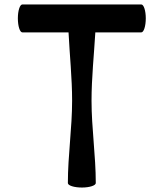

<svg xmlns="http://www.w3.org/2000/svg" viewBox="-20 -820 713 860"><path d="M80 -675H287C292 -573 303 -471 303 -369C303 -246 284 -123 284 0C284 11 312 20 347 20C381 20 409 11 409 0C409 -123 390 -246 390 -369C390 -471 401 -573 407 -675H613C624 -675 633 -703 633 -738C633 -772 624 -800 613 -800H80C69 -800 60 -772 60 -738C60 -703 69 -675 80 -675Z"/></svg>

Font: Nupuram
Style: Bold
Weight: 700
Designer: Santhosh Thottingal (santhosh.thottingal@gmail.com)
Foundry: SMC
Version: Version 1.000